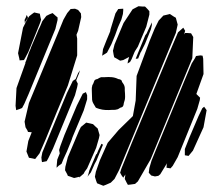

<svg xmlns="http://www.w3.org/2000/svg" viewBox="-20 -593 701 617"><path d="M450 -507 423 -443 414 -429 412 -425 403 -403 398 -394 390 -389 391 -396 395 -410 376 -400 366 -398 356 -404 347 -409 345 -418 343 -430 348 -450 377 -519 406 -563 425 -573 438 -572H446L454 -564L460 -557V-546ZM350 -480 338 -451 324 -424 318 -420 308 -414 309 -419 311 -435 322 -463 334 -492 335 -498 351 -550 360 -564 376 -565V-559L375 -548L370 -530L362 -512L359 -505ZM228 -415 198 -318 162 -232 127 -146 107 -100 93 -82 84 -84 73 -86 71 -91 65 -106 71 -140 82 -168 70 -169 68 -174 62 -184 59 -202 73 -262 166 -486 184 -530 196 -551 207 -564 221 -565 231 -561 240 -550 241 -538 231 -494 226 -482V-480L228 -469ZM99 -495 71 -426 61 -407 57 -400 43 -399 42 -405 38 -422 54 -504 68 -532 74 -541 83 -548 90 -553 103 -550 108 -549 110 -538 112 -530 109 -520ZM158 -500 72 -291 58 -259 51 -246 44 -243 32 -239 30 -253 33 -310 62 -391H61L64 -398L73 -424L79 -438V-439L102 -493L103 -496L106 -502L108 -506L116 -525L129 -542L139 -547L149 -551L159 -542L165 -537V-529ZM545 -487 485 -342 381 -91 363 -47 348 -18 336 -6 320 1 312 4 302 0 292 -4 289 -12 285 -25 288 -41 301 -78 326 -134 361 -175 407 -220 416 -270 419 -349 461 -462 477 -501 490 -527 505 -543 518 -546 526 -548 538 -540 545 -536 548 -525 551 -514ZM59 -529 63 -537 66 -545 70 -536 62 -524 60 -518ZM446 -452 433 -426 432 -425 428 -415 424 -405 416 -404 424 -424 447 -480 451 -485 456 -496 468 -521V-512L465 -499L457 -479ZM598 -406 464 -81 423 -10 414 -2 400 0 391 1 387 -6 381 -18 383 -33 384 -34 376 -22 371 -29 366 -38 370 -51 404 -135 523 -421 552 -489 569 -504 575 -494 572 -484 571 -482 575 -487H581L594 -486L601 -474ZM614 -243 551 -88 535 -60 528 -52 515 -54 516 -66 517 -69 495 -33 489 -28 478 -26 466 -29 458 -38 460 -53 467 -77 485 -121 572 -332 596 -389 606 -405 610 -413 624 -415 631 -414 633 -404 634 -355 611 -291 617 -285 623 -279 622 -271ZM221 -287 150 -115 135 -84 130 -75 115 -72 114 -77 113 -87 116 -103 130 -137 195 -294 214 -333 223 -339 231 -358 237 -367 234 -357 225 -335 226 -332 230 -324 228 -313ZM210 -143 195 -106 184 -82 178 -67 168 -60 162 -54V-59L164 -80L172 -100L170 -111L174 -124L187 -159L227 -254L246 -292L256 -297L260 -287V-274L249 -238L223 -176L213 -152ZM634 -184 600 -109 586 -92 574 -94V-100V-114L589 -152L618 -220L630 -245L636 -250L644 -239ZM249 -35 242 -29 239 -26H238L234 -22L235 -25L223 -22L218 -21L207 -25L198 -28L196 -33L189 -46L190 -57L198 -88L234 -173L240 -185L251 -194L257 -199L271 -196L279 -194L285 -188L294 -180L300 -159L298 -149L289 -118L260 -52L252 -41ZM299 -99 290 -77 284 -66 272 -39 261 -25 263 -30 267 -45 289 -97 291 -98 296 -110 306 -131 311 -128 308 -121ZM276 -272Q276 -280 275.5 -288Q275 -296 275 -304Q275 -306 275 -309Q275 -312 276 -315Q276 -318 277.5 -320.5Q279 -323 280 -325Q281 -327 282 -330.5Q283 -334 285 -336Q286 -337 288.5 -338Q291 -339 293 -339Q296 -341 299 -342.5Q302 -344 305 -345Q308 -345 311 -345Q314 -345 317 -345Q328 -346 339 -345Q350 -344 360 -339Q362 -339 365 -338Q368 -337 370 -335Q371 -334 371.5 -333Q372 -332 372 -330Q374 -327 376.5 -323.5Q379 -320 380 -316Q381 -313 381 -309Q381 -305 381 -302Q382 -292 382 -282Q382 -272 378 -262Q378 -260 377 -256Q376 -252 374 -250Q373 -249 370.5 -248Q368 -247 367 -247Q364 -245 360.5 -243Q357 -241 354 -241Q351 -240 347.5 -240Q344 -240 341 -240Q330 -239 319.5 -239.5Q309 -240 299 -243Q296 -244 293 -245Q290 -246 288 -247Q287 -248 286.5 -249.5Q286 -251 285 -252Q283 -256 280 -260.5Q277 -265 276 -272Z"/></svg>

Font: Rubik Marker Hatch
Style: Regular
Weight: 400
Designer: Hubert and Fischer, NaN
Foundry: Hubert & Fischer, NaN
Version: Version 2.200